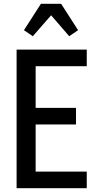

<svg xmlns="http://www.w3.org/2000/svg" viewBox="-20 -998 540 1018"><path d="M68 0V-735H440V-647H169V-426H383V-338H169V-88H440V0ZM154 -806 107 -838 197 -978H304L394 -838L347 -806L251 -917Z"/></svg>

Font: Iosevka Custom Semibold
Style: Regular
Weight: 600
Designer: Belleve Invis
Foundry: Belleve Invis
Version: Version 27.0.2; ttfautohint (v1.8.4)